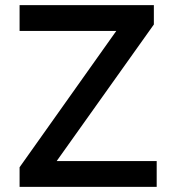

<svg xmlns="http://www.w3.org/2000/svg" viewBox="-20 -725 673 745"><path d="M56 0V-76L466 -654L481 -605H56V-705H577V-630L165 -51L152 -100H588V0Z"/></svg>

Font: Nunito Sans 6pt SemiBold
Style: Regular
Weight: 600
Version: Version 3.101;gftools[0.9.27]